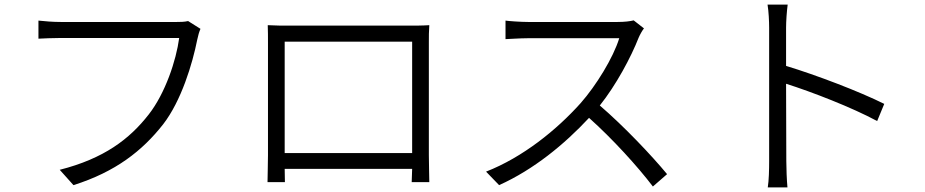

<svg xmlns="http://www.w3.org/2000/svg" viewBox="-20 -791 4040 839"><path d="M856 -665 802 -699C785 -695 767 -695 753 -695C709 -695 298 -695 245 -695C212 -695 175 -698 148 -701V-622C173 -623 205 -625 244 -625C298 -625 706 -625 763 -625C750 -527 702 -383 630 -291C546 -183 434 -98 241 -49L301 18C485 -40 602 -132 693 -248C772 -350 821 -512 842 -618C846 -637 850 -651 856 -665Z M1150 -681C1151 -657 1151 -628 1151 -607C1151 -572 1151 -151 1151 -113C1151 -80 1149 -10 1149 5H1225L1224 -53H1781L1779 5H1856C1856 -8 1854 -82 1854 -113C1854 -147 1854 -563 1854 -607C1854 -630 1854 -657 1856 -681C1827 -679 1791 -679 1770 -679C1725 -679 1286 -679 1236 -679C1213 -679 1189 -679 1150 -681ZM1224 -122V-609H1781V-122Z M2794 -667 2749 -702C2734 -698 2709 -695 2679 -695C2642 -695 2324 -695 2287 -695C2256 -695 2200 -699 2189 -701V-620C2198 -620 2252 -624 2287 -624C2320 -624 2651 -624 2686 -624C2660 -539 2585 -417 2517 -340C2412 -223 2265 -104 2104 -41L2161 18C2312 -50 2446 -160 2554 -276C2657 -184 2766 -64 2833 24L2895 -30C2829 -110 2707 -239 2601 -330C2672 -419 2737 -540 2771 -627C2776 -639 2788 -660 2794 -667Z M3341 -87C3341 -50 3340 -3 3335 28H3421C3418 -4 3416 -55 3416 -87L3415 -425C3526 -390 3704 -321 3813 -262L3844 -337C3736 -391 3547 -463 3415 -503V-670C3415 -698 3418 -741 3422 -771H3334C3339 -741 3341 -697 3341 -670C3341 -586 3341 -139 3341 -87Z"/></svg>

Font: Noto Sans KR DemiLight
Style: Regular
Weight: 350
Designer: Ryoko NISHIZUKA 西塚涼子 (kana, bopomofo & ideographs); Paul D. Hunt (Latin, Greek & Cyrillic); Sandoll Communications 산돌커뮤니
Foundry: Adobe
Version: Version 2.004;hotconv 1.0.118;makeotfexe 2.5.65603